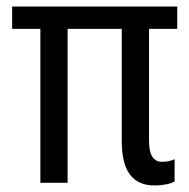

<svg xmlns="http://www.w3.org/2000/svg" viewBox="-20 -557 577 585"><path d="M451 8C477 8 500 3 512 -4V-72C502 -67 488 -64 475 -64C448 -64 434 -82 434 -130V-469H520V-537H17V-469H103V0H186V-469H351V-127C351 -37 383 8 451 8Z"/></svg>

Font: Noto Sans Condensed
Style: Regular
Weight: 400
Width: 3
Designer: Monotype Design Team
Foundry: Monotype Imaging Inc.
Version: Version 2.013